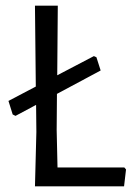

<svg xmlns="http://www.w3.org/2000/svg" viewBox="-20 -661 469 681"><path d="M420 0 427 -60 421 -67H184L181 -200L182 -328L337 -411L322 -458L313 -462L183 -394L185 -641H104L107 -354L10 -303L25 -255L35 -250L108 -289L109 -193L104 0Z"/></svg>

Font: Alegreya Sans SC
Style: Regular
Weight: 400
Designer: Juan Pablo del Peral
Foundry: Huerta Tipografica
Version: Version 1.000;PS 001.000;hotconv 1.0.70;makeotf.lib2.5.58329